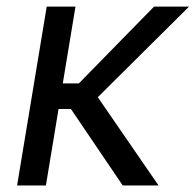

<svg xmlns="http://www.w3.org/2000/svg" viewBox="-20 -566 597 586"><path d="M210.4 -545.9 120.1 0H32.2L122.6 -545.9ZM557.1 -545.9 242.2 -233.4H125.5L138.2 -311.5H220.7L450.2 -545.9ZM354.5 0 194.8 -235.8 253.4 -305.7 463.9 0Z"/></svg>

Font: Inter Variable
Style: Italic
Weight: 400
Italic angle: -9.39999°
Designer: Rasmus Andersson
Foundry: rsms
Version: Version 4.001;git-9221beed3